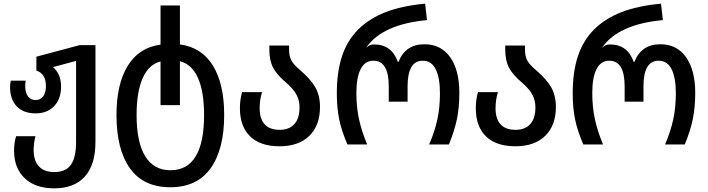

<svg xmlns="http://www.w3.org/2000/svg" viewBox="-20 -790 3871 1050"><path d="M57 34Q57 -10 68 -45H174Q164 -8 164 31Q164 89 193 120Q222 151 277 151Q339 151 367.5 111.5Q396 72 396 -16V-457L270 -423Q314 -385 314 -317Q314 -249 276 -209.5Q238 -170 175 -170Q109 -170 72 -208Q35 -246 35 -315Q35 -329 39 -349H121Q118 -336 118 -318Q118 -283 133 -263Q148 -243 175 -243Q202 -243 216.5 -263.5Q231 -284 231 -320Q231 -354 217.5 -375Q204 -396 179 -404V-480L415 -543H502V-15Q502 111 444 175.5Q386 240 277 240Q174 240 115.5 185Q57 130 57 34Z M617 -161Q617 -330 678.5 -430Q740 -530 858 -546V-760H964V-547Q1083 -531 1144.5 -431Q1206 -331 1206 -161Q1206 26 1132 130Q1058 234 911 234Q765 234 691 131Q617 28 617 -161ZM1096 -161Q1096 -289 1062.5 -364Q1029 -439 964 -455V-215H858V-454Q794 -438 760.5 -363Q727 -288 727 -161Q727 -12 774 64.5Q821 141 912 141Q1096 141 1096 -161Z M1292 -198Q1292 -246 1304 -286H1413Q1400 -244 1400 -198Q1400 -140 1427.5 -110Q1455 -80 1510 -80Q1561 -80 1589.5 -111Q1618 -142 1618 -203Q1618 -242 1601 -273Q1584 -304 1547 -336Q1494 -381 1473.5 -420Q1453 -459 1453 -520V-541H1561V-518Q1561 -481 1574.5 -457.5Q1588 -434 1623 -405Q1678 -358 1704 -313Q1730 -268 1730 -205Q1730 -104 1671.5 -47Q1613 10 1509 10Q1403 10 1347.5 -44.5Q1292 -99 1292 -198Z M1822 -279Q1822 -397 1850.5 -483Q1879 -569 1940 -630Q2000 -689 2088.5 -723.5Q2177 -758 2305 -770L2315 -680Q2075 -658 1985 -533V-530Q2000 -547 2026 -547Q2122 -547 2156 -451H2159Q2197 -548 2301 -548Q2392 -548 2442 -477Q2492 -406 2492 -282Q2492 -203 2479 -139.5Q2466 -76 2435 0H2327Q2357 -69 2371.5 -135.5Q2386 -202 2386 -279Q2386 -366 2362.5 -412Q2339 -458 2292 -458Q2209 -458 2209 -318V-234H2106V-318Q2106 -458 2022 -458Q1976 -458 1952.5 -412.5Q1929 -367 1929 -280Q1929 -204 1943.5 -137.5Q1958 -71 1988 0H1880Q1848 -74 1835 -137Q1822 -200 1822 -279Z M2582 -198Q2582 -246 2594 -286H2703Q2690 -244 2690 -198Q2690 -140 2717.5 -110Q2745 -80 2800 -80Q2851 -80 2879.5 -111Q2908 -142 2908 -203Q2908 -242 2891 -273Q2874 -304 2837 -336Q2784 -381 2763.5 -420Q2743 -459 2743 -520V-541H2851V-518Q2851 -481 2864.5 -457.5Q2878 -434 2913 -405Q2968 -358 2994 -313Q3020 -268 3020 -205Q3020 -104 2961.5 -47Q2903 10 2799 10Q2693 10 2637.5 -44.5Q2582 -99 2582 -198Z M3112 -279Q3112 -397 3140.5 -483Q3169 -569 3230 -630Q3290 -689 3378.5 -723.5Q3467 -758 3595 -770L3605 -680Q3365 -658 3275 -533V-530Q3290 -547 3316 -547Q3412 -547 3446 -451H3449Q3487 -548 3591 -548Q3682 -548 3732 -477Q3782 -406 3782 -282Q3782 -203 3769 -139.5Q3756 -76 3725 0H3617Q3647 -69 3661.5 -135.5Q3676 -202 3676 -279Q3676 -366 3652.5 -412Q3629 -458 3582 -458Q3499 -458 3499 -318V-234H3396V-318Q3396 -458 3312 -458Q3266 -458 3242.5 -412.5Q3219 -367 3219 -280Q3219 -204 3233.5 -137.5Q3248 -71 3278 0H3170Q3138 -74 3125 -137Q3112 -200 3112 -279Z"/></svg>

Font: Noto Sans Georgian Medium Narrow
Style: Regular
Weight: 500
Width: 4
Designer: Monotype Design team
Foundry: Monotype Imaging Inc.
Version: Version 1.000